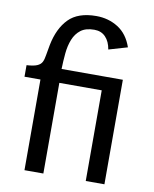

<svg xmlns="http://www.w3.org/2000/svg" viewBox="-86 -835 721 901"><g transform="rotate(10 274.5 -384.5)"><path d="M300 -770Q358 -770 404 -741Q450 -712 471 -651L382 -625Q376 -662 355.5 -683.5Q335 -705 302 -705Q261 -705 237.5 -687Q214 -669 202 -639Q190 -609 186.5 -572Q183 -535 182 -497H474V1H385V-431H183V1H93V-431H17V-486Q50 -488 66.5 -495Q83 -502 89.5 -514.5Q96 -527 99 -547.5Q102 -568 108 -598Q124 -679 168.5 -724.5Q213 -770 300 -770Z"/></g></svg>

Font: Rosario Medium
Style: Regular
Weight: 500
Version: Version 1.201